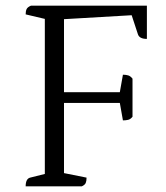

<svg xmlns="http://www.w3.org/2000/svg" viewBox="-20 -661 588 681"><path d="M71 0Q71 -27 87 -31L139 -44V-594L71 -610Q71 -622 74.5 -629Q78 -636 90 -641H501V-523Q474 -523 469 -540L447 -607L207 -593V-334H405L416 -396Q427 -396 435 -393.5Q443 -391 450 -382V-247Q443 -238 434.5 -236Q426 -234 416 -234L405 -296H207V-47L287 -31Q287 -19 284 -12Q281 -5 270 0Z"/></svg>

Font: Petrona Light
Style: Regular
Weight: 300
Designer: Ringo R. Seeber
Foundry: Ringo R. Seeber
Version: Version 2.001; ttfautohint (v1.8.3)